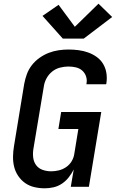

<svg xmlns="http://www.w3.org/2000/svg" viewBox="-20 -1011 640 1039"><path d="M222 8Q193 8 165.5 1.5Q138 -5 116 -20.5Q94 -36 78.5 -59Q63 -82 56.5 -108.5Q50 -135 50.5 -164Q51 -193 56 -222L111 -557Q116 -584 125.5 -610Q135 -636 152.5 -658.5Q170 -681 194 -698Q218 -715 244 -725Q270 -735 297 -739Q324 -743 350 -743Q378 -743 405 -739.5Q432 -736 457 -727Q482 -718 503 -703Q524 -688 537.5 -666Q551 -644 555.5 -617Q560 -590 556 -563Q556 -561 555.5 -559Q555 -557 554 -555H448Q448 -556 448 -557Q448 -558 448 -559Q452 -579 445.5 -598Q439 -617 424.5 -629.5Q410 -642 390.5 -646.5Q371 -651 350 -651Q328 -651 304.5 -645Q281 -639 262 -623.5Q243 -608 231.5 -586.5Q220 -565 217 -542L161 -207Q157 -183 159.5 -159.5Q162 -136 175 -118Q188 -100 210 -92Q232 -84 257 -84Q277 -84 298 -89Q319 -94 337.5 -106.5Q356 -119 367.5 -138Q379 -157 382 -178L404 -313H296L311 -405H528L461 0H363L379 -94Q368 -72 352 -51.5Q336 -31 315 -17Q294 -3 270 2.5Q246 8 222 8ZM320 -802 210 -925 297 -985 385 -866 513 -991 587 -919 433 -802Z"/></svg>

Font: Iosevka Curly SmBdExObl
Style: Regular
Weight: 600
Width: 7
Italic angle: -9°
Monospace: yes
Designer: Belleve Invis
Foundry: Belleve Invis
Version: Version 11.1.0; ttfautohint (v1.8.3)